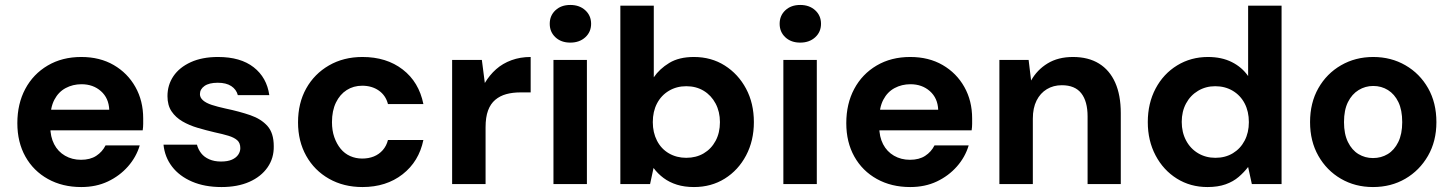

<svg xmlns="http://www.w3.org/2000/svg" viewBox="-20 -743 5867 775"><path d="M308 12Q232 12 173.5 -20.5Q115 -53 82.5 -111Q50 -169 50 -246Q50 -324 82 -384Q114 -444 172.5 -478.5Q231 -513 308 -513Q383 -513 439 -480.5Q495 -448 526.5 -392Q558 -336 558 -265Q558 -255 558 -243Q558 -231 556 -217H146V-300H421Q419 -347 387.5 -375Q356 -403 309 -403Q274 -403 245 -387.5Q216 -372 199.5 -340.5Q183 -309 183 -261V-232Q183 -191 198.5 -161Q214 -131 242.5 -114.5Q271 -98 307 -98Q344 -98 368.5 -114Q393 -130 406 -156H544Q530 -109 496.5 -71Q463 -33 415.5 -10.5Q368 12 308 12Z M874 12Q806 12 755 -10Q704 -32 674.5 -70.5Q645 -109 640 -159H775Q780 -140 792 -124.5Q804 -109 824.5 -100Q845 -91 872 -91Q899 -91 916 -98.5Q933 -106 941.5 -118.5Q950 -131 950 -145Q950 -166 937.5 -177Q925 -188 902 -195Q879 -202 846 -209Q812 -217 778 -227Q744 -237 716.5 -253Q689 -269 672.5 -293.5Q656 -318 656 -355Q656 -400 680 -435.5Q704 -471 750 -492Q796 -513 860 -513Q951 -513 1004 -471.5Q1057 -430 1067 -359H940Q934 -382 913.5 -395.5Q893 -409 859 -409Q824 -409 805.5 -396Q787 -383 787 -363Q787 -349 799.5 -338Q812 -327 835 -319.5Q858 -312 890 -305Q947 -293 990.5 -278Q1034 -263 1059.5 -234.5Q1085 -206 1085 -153Q1086 -105 1060 -67.5Q1034 -30 986.5 -9Q939 12 874 12Z M1443 12Q1367 12 1308 -21.5Q1249 -55 1216 -114Q1183 -173 1183 -249Q1183 -327 1216 -386Q1249 -445 1308 -479Q1367 -513 1443 -513Q1540 -513 1605.5 -462.5Q1671 -412 1689 -323H1546Q1537 -358 1509 -377.5Q1481 -397 1442 -397Q1407 -397 1379.5 -379.5Q1352 -362 1336 -329Q1320 -296 1320 -250Q1320 -216 1329.5 -189Q1339 -162 1355 -142.5Q1371 -123 1393.5 -113Q1416 -103 1442 -103Q1468 -103 1489 -111.5Q1510 -120 1525 -137Q1540 -154 1546 -178H1689Q1671 -91 1605 -39.5Q1539 12 1443 12Z M1805 0V-501H1925L1937 -408Q1956 -440 1982.5 -463.5Q2009 -487 2044.5 -500Q2080 -513 2122 -513V-370H2080Q2049 -370 2023.5 -363Q1998 -356 1979 -340Q1960 -324 1950 -297Q1940 -270 1940 -229V0Z M2214 0V-501H2349V0ZM2282 -571Q2245 -571 2222 -592.5Q2199 -614 2199 -647Q2199 -680 2222 -701.5Q2245 -723 2282 -723Q2319 -723 2342.5 -701.5Q2366 -680 2366 -647Q2366 -614 2342.5 -592.5Q2319 -571 2282 -571Z M2781 12Q2743 12 2712.5 2.5Q2682 -7 2658.5 -24.5Q2635 -42 2618 -65L2604 0H2484V-720H2619V-431Q2642 -465 2681.5 -489Q2721 -513 2781 -513Q2851 -513 2905.5 -478.5Q2960 -444 2991.5 -385Q3023 -326 3023 -250Q3023 -175 2991.5 -115.5Q2960 -56 2905.5 -22Q2851 12 2781 12ZM2750 -106Q2790 -106 2820.5 -124Q2851 -142 2868.5 -174.5Q2886 -207 2886 -250Q2886 -292 2868.5 -325Q2851 -358 2820.5 -376.5Q2790 -395 2750 -395Q2711 -395 2680 -376.5Q2649 -358 2632 -325.5Q2615 -293 2615 -250Q2615 -208 2632 -175Q2649 -142 2680 -124Q2711 -106 2750 -106Z M3142 0V-501H3277V0ZM3210 -571Q3173 -571 3150 -592.5Q3127 -614 3127 -647Q3127 -680 3150 -701.5Q3173 -723 3210 -723Q3247 -723 3270.5 -701.5Q3294 -680 3294 -647Q3294 -614 3270.5 -592.5Q3247 -571 3210 -571Z M3654 12Q3578 12 3519.5 -20.5Q3461 -53 3428.5 -111Q3396 -169 3396 -246Q3396 -324 3428 -384Q3460 -444 3518.5 -478.5Q3577 -513 3654 -513Q3729 -513 3785 -480.5Q3841 -448 3872.5 -392Q3904 -336 3904 -265Q3904 -255 3904 -243Q3904 -231 3902 -217H3492V-300H3767Q3765 -347 3733.5 -375Q3702 -403 3655 -403Q3620 -403 3591 -387.5Q3562 -372 3545.5 -340.5Q3529 -309 3529 -261V-232Q3529 -191 3544.5 -161Q3560 -131 3588.5 -114.5Q3617 -98 3653 -98Q3690 -98 3714.5 -114Q3739 -130 3752 -156H3890Q3876 -109 3842.5 -71Q3809 -33 3761.5 -10.5Q3714 12 3654 12Z M4014 0V-501H4132L4142 -418Q4166 -461 4208.5 -487Q4251 -513 4311 -513Q4373 -513 4416 -486.5Q4459 -460 4481.5 -409.5Q4504 -359 4504 -286V0H4370V-273Q4370 -334 4344.5 -366.5Q4319 -399 4266 -399Q4232 -399 4205.5 -383Q4179 -367 4164 -337Q4149 -307 4149 -264V0Z M4854 12Q4785 12 4730.5 -22Q4676 -56 4644.5 -115.5Q4613 -175 4613 -250Q4613 -326 4644.5 -385.5Q4676 -445 4731.5 -479Q4787 -513 4856 -513Q4911 -513 4952 -492.5Q4993 -472 5018 -436V-720H5153V0H5033L5018 -69Q5002 -48 4980 -29Q4958 -10 4927 1Q4896 12 4854 12ZM4886 -106Q4926 -106 4956.5 -124.5Q4987 -143 5004 -175.5Q5021 -208 5021 -250Q5021 -293 5004 -325.5Q4987 -358 4956 -376.5Q4925 -395 4885 -395Q4847 -395 4816 -376.5Q4785 -358 4767.5 -325.5Q4750 -293 4750 -251Q4750 -209 4767.5 -176Q4785 -143 4816 -124.5Q4847 -106 4886 -106Z M5522 12Q5450 12 5392.5 -21.5Q5335 -55 5301.5 -114Q5268 -173 5268 -250Q5268 -328 5301.5 -387Q5335 -446 5393 -479.5Q5451 -513 5523 -513Q5595 -513 5653 -479.5Q5711 -446 5744.5 -387Q5778 -328 5778 -250Q5778 -173 5744 -114Q5710 -55 5652.5 -21.5Q5595 12 5522 12ZM5522 -105Q5555 -105 5581.5 -121Q5608 -137 5624 -169.5Q5640 -202 5640 -250Q5640 -299 5624.5 -331Q5609 -363 5582.5 -379.5Q5556 -396 5523 -396Q5491 -396 5464 -379.5Q5437 -363 5421 -331Q5405 -299 5405 -250Q5405 -202 5421 -169.5Q5437 -137 5463.5 -121Q5490 -105 5522 -105Z"/></svg>

Font: DM Sans 18pt
Style: Bold
Weight: 700
Designer: Colophon Foundry, Jonny Pinhorn
Foundry: Colophon Foundry
Version: Version 4.004;gftools[0.9.30]